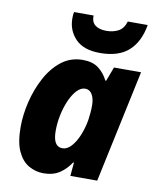

<svg xmlns="http://www.w3.org/2000/svg" viewBox="-87 -845 746 922"><g transform="rotate(10 286.0 -384.0)"><path d="M188 10Q149 10 115.5 -9.5Q82 -29 62 -72.5Q42 -116 42 -190Q42 -250 57.5 -314Q73 -378 103 -434Q133 -490 177.5 -524.5Q222 -559 281 -559Q328 -559 357 -537.5Q386 -516 404 -480H408L434 -549H566L449 0H318L324 -66H320Q298 -32 266.5 -11Q235 10 188 10ZM257 -124Q280 -124 300 -146Q320 -168 334.5 -203Q349 -238 356 -277Q362 -316 362 -351Q362 -384 350 -404.5Q338 -425 316 -425Q295 -425 276 -405Q257 -385 242.5 -352.5Q228 -320 219.5 -280.5Q211 -241 211 -201Q211 -124 257 -124ZM355 -606Q275 -606 235.5 -647Q196 -688 196 -747Q196 -768 199 -778H294Q293 -746 312.5 -731Q332 -716 367 -716Q399 -716 424.5 -729Q450 -742 461 -778H558Q544 -695 495 -650.5Q446 -606 355 -606Z"/></g></svg>

Font: Noto Sans Disp ExtBd
Style: Italic
Weight: 800
Italic angle: -12°
Designer: Monotype Design Team
Foundry: Monotype Imaging Inc.
Version: Version 2.000;GOOG;noto-source:20170915:90ef993387c0